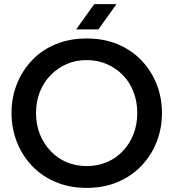

<svg xmlns="http://www.w3.org/2000/svg" viewBox="-20 -900 843 933"><path d="M401 13Q318 13 250.5 -15.5Q183 -44 135.5 -94Q88 -144 62 -210Q36 -276 36 -351Q36 -426 62 -491.5Q88 -557 135.5 -607Q183 -657 250.5 -685Q318 -713 401 -713Q485 -713 552 -685Q619 -657 667 -607Q715 -557 741 -491.5Q767 -426 767 -351Q767 -276 741 -210Q715 -144 667 -94Q619 -44 552 -15.5Q485 13 401 13ZM401 -93Q454 -93 499 -112Q544 -131 577.5 -166.5Q611 -202 629 -249Q647 -296 647 -351Q647 -406 629 -453Q611 -500 577.5 -534.5Q544 -569 499 -588.5Q454 -608 401 -608Q348 -608 303.5 -588.5Q259 -569 225.5 -534.5Q192 -500 173.5 -453Q155 -406 155 -351Q155 -295 173.5 -248.5Q192 -202 225.5 -166.5Q259 -131 303.5 -112Q348 -93 401 -93ZM350 -757 438 -880H546L458 -757Z"/></svg>

Font: MuseoModerno Thin Medium
Style: Regular
Weight: 500
Version: Version 1.003